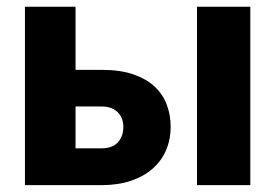

<svg xmlns="http://www.w3.org/2000/svg" viewBox="-20 -538 800 558"><path d="M199.5 -518.5V-335H275Q329.5 -335 367.8 -321.8Q406 -308.5 430 -285.8Q454 -263 465 -233Q476 -203 476 -170Q476 -132.5 462.5 -101.2Q449 -70 423.2 -47.5Q397.5 -25 360.2 -12.5Q323 0 276 0H52.5V-518.5ZM707.5 -518.5V0H552.5V-518.5ZM199.5 -228.5V-107H275.5Q306.5 -107 322.5 -124.2Q338.5 -141.5 338.5 -169.5Q338.5 -181 334.8 -191.8Q331 -202.5 323.2 -210.8Q315.5 -219 303.5 -223.8Q291.5 -228.5 275.5 -228.5Z"/></svg>

Font: Lato Black
Style: Regular
Weight: 900
Designer: Lukasz Dziedzic
Foundry: tyPoland Lukasz Dziedzic
Version: Version 2.007; 2014-02-27